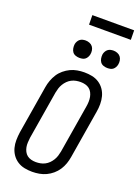

<svg xmlns="http://www.w3.org/2000/svg" viewBox="-203 -1205 932 1295"><g transform="rotate(20 262.5 -558.0)"><path d="M203 8Q174 8 147 2.5Q120 -3 97.5 -17.5Q75 -32 59.5 -54Q44 -76 37 -102.5Q30 -129 30.5 -157.5Q31 -186 35 -214L92 -559Q96 -584 105 -608.5Q114 -633 128 -655Q142 -677 163 -694.5Q184 -712 207 -723Q230 -734 255.5 -738.5Q281 -743 306 -743Q335 -743 362 -737.5Q389 -732 411.5 -717.5Q434 -703 449.5 -681Q465 -659 472 -632.5Q479 -606 479 -577.5Q479 -549 474 -521L417 -176Q413 -151 404.5 -126.5Q396 -102 381.5 -80Q367 -58 346.5 -40.5Q326 -23 302.5 -12Q279 -1 253.5 3.5Q228 8 203 8ZM204 -62Q220 -62 236.5 -65Q253 -68 268.5 -76Q284 -84 296.5 -96.5Q309 -109 318 -124Q327 -139 332 -155Q337 -171 340 -187L397 -532Q400 -549 400.5 -566.5Q401 -584 398 -600Q395 -616 387.5 -630.5Q380 -645 368 -654.5Q356 -664 339.5 -668.5Q323 -673 305 -673Q289 -673 272.5 -670Q256 -667 240.5 -659Q225 -651 212.5 -638.5Q200 -626 191 -611Q182 -596 177 -580Q172 -564 169 -548L112 -203Q110 -186 109 -168.5Q108 -151 111 -135Q114 -119 121.5 -104.5Q129 -90 141 -80.5Q153 -71 169.5 -66.5Q186 -62 204 -62ZM440 -823Q426 -823 412 -828Q398 -833 390 -844Q382 -855 379.5 -870Q377 -885 379 -900Q381 -910 386.5 -920Q392 -930 400.5 -936.5Q409 -943 419.5 -945.5Q430 -948 441 -948Q455 -948 469 -942.5Q483 -937 491.5 -926Q500 -915 502.5 -900Q505 -885 502 -870Q500 -860 494.5 -850Q489 -840 480.5 -833.5Q472 -827 461.5 -825Q451 -823 440 -823ZM240 -823Q226 -823 212 -828Q198 -833 190 -844Q182 -855 179.5 -870Q177 -885 179 -900Q181 -910 186.5 -920Q192 -930 200.5 -936.5Q209 -943 219.5 -945.5Q230 -948 241 -948Q255 -948 269 -942.5Q283 -937 291.5 -926Q300 -915 302.5 -900Q305 -885 302 -870Q300 -860 294.5 -850Q289 -840 280.5 -833.5Q272 -827 261.5 -825Q251 -823 240 -823ZM525 -1056H225L224 -1124H524Z"/></g></svg>

Font: Iosevka Custom
Style: Italic
Weight: 400
Italic angle: -9°
Monospace: yes
Designer: Belleve Invis
Foundry: Belleve Invis
Version: Version 30.3.3; ttfautohint (v1.8.3)